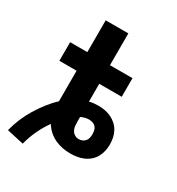

<svg xmlns="http://www.w3.org/2000/svg" viewBox="-194 -857 988 1072"><g transform="rotate(30 300.0 -321.0)"><path d="M115 93 6 69Q16 29 32 -9.5Q48 -48 69.5 -83.5Q91 -119 116.5 -152Q142 -185 172 -213V-410H61V-530H172V-735H318V-530H463V-410H318V-295Q332 -299 347 -300.5Q362 -302 377 -302Q398 -302 419 -298Q440 -294 459 -285Q478 -276 494 -261.5Q510 -247 520 -228.5Q530 -210 534.5 -189Q539 -168 539 -147Q539 -125 534.5 -104Q530 -83 519.5 -64Q509 -45 492.5 -30.5Q476 -16 456 -7.5Q436 1 415 4.5Q394 8 372 8Q346 8 320.5 3Q295 -2 271.5 -13Q248 -24 228.5 -41.5Q209 -59 196 -81Q168 -42 147.5 2Q127 46 115 93ZM372 -85Q384 -85 395 -89.5Q406 -94 413.5 -103Q421 -112 423.5 -123.5Q426 -135 426 -147Q426 -159 423.5 -171Q421 -183 413 -192Q405 -201 393 -205Q381 -209 369 -209Q356 -209 343 -205.5Q330 -202 318 -196Q318 -189 318 -181Q318 -173 318 -166Q318 -152 319.5 -138Q321 -124 327.5 -112Q334 -100 346 -92.5Q358 -85 372 -85Z"/></g></svg>

Font: Iosevka Curly Heavy Extended
Style: Regular
Weight: 900
Width: 7
Monospace: yes
Designer: Belleve Invis
Foundry: Belleve Invis
Version: Version 11.1.0; ttfautohint (v1.8.3)